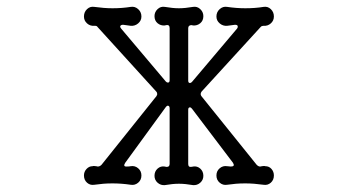

<svg xmlns="http://www.w3.org/2000/svg" viewBox="-20 -526 1040 558"><path d="M459 12Q447 13 438 5Q429 -3 429 -15Q429 -28 438 -36Q447 -44 459 -42L463 -41H465Q473 -41 473 -50V-211Q473 -217 469.5 -218.5Q466 -220 462 -215L344 -53Q337 -42 347 -42Q356 -42 360 -43Q372 -45 381.5 -37Q391 -29 391 -16Q391 -3 381.5 5Q372 13 360 11Q333 7 307 7Q293 7 280.5 8Q268 9 254 11Q242 13 233 5Q224 -3 224 -16Q224 -27 231.5 -35Q239 -43 249 -43Q252 -44 254 -43.5Q256 -43 259 -43Q261 -43 262 -42.5Q263 -42 264 -42Q270 -42 275 -47L435 -247Q437 -251 437 -252Q437 -257 434 -260L264 -447Q262 -450 260 -450.5Q258 -451 257 -451H254Q242 -450 233 -458Q224 -466 224 -478Q224 -491 233 -499.5Q242 -508 254 -506Q283 -502 307 -502Q335 -502 360 -506Q372 -508 381.5 -499.5Q391 -491 391 -478Q391 -466 381.5 -458Q372 -450 360 -451L338 -454Q332 -454 330 -451Q328 -448 332 -443L462 -289Q465 -286 468 -286Q473 -286 473 -293V-444Q473 -455 463 -453L459 -452Q447 -451 438 -458.5Q429 -466 429 -479Q429 -491 438 -499.5Q447 -508 459 -506Q482 -502 500 -502Q518 -502 541 -506Q553 -508 562 -499.5Q571 -491 571 -479Q571 -466 562 -458.5Q553 -451 541 -452L537 -453Q527 -453 527 -444V-292Q527 -286 530.5 -285Q534 -284 538 -288L669 -443Q671 -445 671 -449Q671 -454 663 -454L640 -451Q628 -450 618.5 -458Q609 -466 609 -478Q609 -491 618.5 -499.5Q628 -508 640 -506Q667 -502 693 -502Q722 -502 746 -506Q758 -508 767 -499.5Q776 -491 776 -478Q776 -466 767 -458Q758 -450 746 -451Q746 -451 742.5 -450.5Q739 -450 737 -447L566 -260Q561 -253 565 -247L726 -47Q731 -42 736 -42Q738 -42 739 -42.5Q740 -43 741 -43Q744 -43 746 -43.5Q748 -44 751 -43Q762 -43 769 -35Q776 -27 776 -16Q776 -3 767 5Q758 13 746 11Q717 7 693 7Q678 7 666 8Q654 9 640 11Q628 13 618.5 5Q609 -3 609 -16Q609 -29 618.5 -37Q628 -45 640 -43Q643 -43 645.5 -42.5Q648 -42 651 -42Q664 -42 657 -53L538 -210Q535 -214 532 -214Q527 -214 527 -207V-50Q527 -41 533 -41Q539 -41 541 -42Q553 -44 562 -36Q571 -28 571 -15Q571 -3 562 5Q553 13 541 12Q518 8 500 8Q482 8 459 12Z"/></svg>

Font: Kiwi Maru Light
Style: Regular
Weight: 300
Designer: Hiroki-Chan
Version: Version 1.100